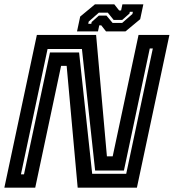

<svg xmlns="http://www.w3.org/2000/svg" viewBox="-32 -860 796 880"><path d="M64 -61H78L197 -619.5H330.5L390.5 -63.5H546.5L668.5 -638H654.5L536 -78.5H404L343.5 -635.5H186ZM-12 0 137 -700H408.5L458 -143.5H484.5L603 -700H744.5L595.5 0H324L273.5 -558H248L129.5 0ZM321 -716 335.5 -784 403 -840H492L514 -812H523L529 -840H625L610.5 -772L543 -716H454L432 -744H423L417 -716ZM372.5 -751H386.5L388 -759L421 -788.5H456L484 -755H528L575 -796L577 -806H563L561.5 -798L528 -768.5H489L462 -802H421L374.5 -761Z"/></svg>

Font: Tourney Thin
Style: Bold Italic
Weight: 700
Italic angle: -12°
Version: Version 1.015